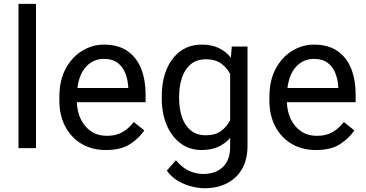

<svg xmlns="http://www.w3.org/2000/svg" viewBox="-20 -770 1905 998"><path d="M167 -750V0H76.2V-750Z M531.2 9.8Q457.5 9.8 403.1 -22.9Q348.6 -55.7 318.6 -113.5Q288.6 -171.4 288.6 -245.6V-266.1Q288.6 -352.5 321.5 -413.3Q354.5 -474.1 407.5 -506.1Q460.4 -538.1 519.5 -538.1Q595.2 -538.1 643.3 -504.2Q691.4 -470.2 714.1 -411.9Q736.8 -353.5 736.8 -279.3V-238.8H379.4Q380.9 -190.4 399.9 -150.6Q418.9 -110.8 453.4 -87.4Q487.8 -64 536.1 -64Q584 -64 617.2 -83.5Q650.4 -103 675.3 -135.7L730 -92.3Q704.6 -53.2 657.2 -21.7Q609.9 9.8 531.2 9.8ZM519.5 -463.9Q465.8 -463.9 428.7 -424.8Q391.6 -385.7 382.3 -312.5H646.5V-319.3Q644.5 -354.5 632.1 -387.7Q619.6 -420.9 592.8 -442.4Q565.9 -463.9 519.5 -463.9Z M820.8 -258.3V-268.6Q820.8 -349.1 846.2 -409.9Q871.6 -470.7 918.2 -504.4Q964.8 -538.1 1029.3 -538.1Q1079.6 -538.1 1116.9 -520.5Q1154.3 -502.9 1180.2 -469.7L1184.6 -528.3H1266.6V-11.2Q1266.6 58.6 1238.3 107.9Q1210 157.2 1159.4 182.9Q1108.9 208.5 1043 208.5Q1015.6 208.5 978.8 200Q941.9 191.4 906.5 171.1Q871.1 150.9 847.2 116.7L894.5 63Q927.7 103 964.1 118.7Q1000.5 134.3 1036.1 134.3Q1100.1 134.3 1138.2 98.4Q1176.3 62.5 1176.3 -6.8V-53.2Q1150.4 -22.9 1113.5 -6.6Q1076.7 9.8 1028.3 9.8Q964.8 9.8 918.2 -25.1Q871.6 -60.1 846.2 -120.6Q820.8 -181.2 820.8 -258.3ZM911.1 -268.6V-258.3Q911.1 -206.1 925.5 -162.4Q939.9 -118.7 970.7 -92.8Q1001.5 -66.9 1050.3 -66.9Q1098.6 -66.9 1128.7 -88.9Q1158.7 -110.8 1176.3 -145V-385.7Q1159.2 -418.5 1128.9 -440.2Q1098.6 -461.9 1051.3 -461.9Q1002 -461.9 970.9 -435.5Q939.9 -409.2 925.5 -365.2Q911.1 -321.3 911.1 -268.6Z M1623 9.8Q1549.3 9.8 1494.9 -22.9Q1440.4 -55.7 1410.4 -113.5Q1380.4 -171.4 1380.4 -245.6V-266.1Q1380.4 -352.5 1413.3 -413.3Q1446.3 -474.1 1499.3 -506.1Q1552.2 -538.1 1611.3 -538.1Q1687 -538.1 1735.1 -504.2Q1783.2 -470.2 1805.9 -411.9Q1828.6 -353.5 1828.6 -279.3V-238.8H1471.2Q1472.7 -190.4 1491.7 -150.6Q1510.7 -110.8 1545.2 -87.4Q1579.6 -64 1627.9 -64Q1675.8 -64 1709 -83.5Q1742.2 -103 1767.1 -135.7L1821.8 -92.3Q1796.4 -53.2 1749 -21.7Q1701.7 9.8 1623 9.8ZM1611.3 -463.9Q1557.6 -463.9 1520.5 -424.8Q1483.4 -385.7 1474.1 -312.5H1738.3V-319.3Q1736.3 -354.5 1723.9 -387.7Q1711.4 -420.9 1684.6 -442.4Q1657.7 -463.9 1611.3 -463.9Z"/></svg>

Font: Vazirmatn RD UI
Style: Regular
Weight: 400
Designer: Saber Rastikerdar
Foundry: Saber Rastikerdar
Version: Version 33.003